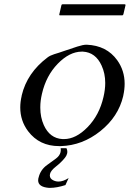

<svg xmlns="http://www.w3.org/2000/svg" viewBox="-20 -678 613 907"><path d="M275.9 -657.7H568.8Q573.7 -657.7 572.8 -652.8L563 -610.8Q561.5 -605.5 556.6 -605.5H263.7Q258.8 -605.5 260.3 -610.8L270 -652.8Q271 -657.7 275.9 -657.7ZM562 -224.1Q539.1 -126.5 454.1 -58.6Q369.1 9.3 267.1 12.2H259.3Q166 12.2 112.8 -58.1Q75.7 -107.4 75.7 -170.4Q75.7 -196.8 82.5 -225.6V-227.1Q107.9 -334 204.6 -406.7Q215.8 -415.5 235.8 -421.9Q255.9 -427.7 286.6 -438.5Q317.4 -449.2 345.2 -458Q372.6 -466.8 388.2 -466.8H389.6Q483.9 -462.9 533.7 -393.6Q568.8 -344.7 568.8 -282.2Q568.8 -255.9 562.5 -227.1ZM365.7 -434.1Q308.1 -433.6 252.9 -377Q197.8 -320.3 178.2 -234.9Q170.4 -201.7 170.4 -172.4Q170.4 -170.4 170.4 -168.9Q170.4 -124 187 -86.9Q215.3 -24.4 275.4 -21H282.2Q338.9 -21 394 -77.6Q449.2 -134.3 468.8 -219.7Q477.1 -254.9 477.1 -286.1Q477.1 -331.1 460 -368.2Q431.6 -430.7 371.6 -434.1ZM293.9 22Q300.3 35.2 296.9 47.9Q294.4 57.6 287.1 66.9Q269.5 88.9 244.6 108.4Q219.7 127.9 216.3 143.6Q212.4 160.2 225.1 169.9Q239.3 179.7 256.3 179.7Q278.3 179.7 304.2 163.1L289.1 196.3Q248 209.5 216.3 209.5Q213.9 209.5 211.4 209.5Q160.2 205.6 160.2 173.8Q160.2 169.9 161.1 165Q161.6 163.1 162.1 161.6Q170.9 123.5 203.6 100.6Q227.1 84 244.6 70.8Q262.2 57.6 266.1 40.5Q268.1 31.7 266.6 22Z"/></svg>

Font: Caudex
Style: Italic
Weight: 400
Italic angle: -13°
Version: Version 1.04